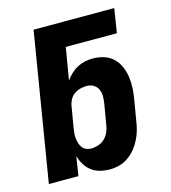

<svg xmlns="http://www.w3.org/2000/svg" viewBox="-110 -824 821 922"><g transform="rotate(-15 300.0 -363.5)"><path d="M323 8Q298 8 274.5 2Q251 -4 232.5 -18Q214 -32 202 -52Q190 -72 183 -95L168 0H21L142 -735H543L524 -615H270L243 -455Q255 -472 270.5 -486.5Q286 -501 304 -510.5Q322 -520 341.5 -524Q361 -528 380 -528Q409 -528 435.5 -519.5Q462 -511 481 -493Q500 -475 511 -450Q522 -425 526 -397.5Q530 -370 528.5 -341.5Q527 -313 522 -285L505 -185Q502 -162 495.5 -139Q489 -116 478 -94Q467 -72 451 -52.5Q435 -33 414 -18.5Q393 -4 369.5 2Q346 8 323 8ZM262 -112Q280 -112 298 -118Q316 -124 330 -137.5Q344 -151 351.5 -169Q359 -187 361 -204L378 -304Q381 -323 381 -341Q381 -359 374 -374.5Q367 -390 352 -399Q337 -408 319 -408Q303 -408 286.5 -404Q270 -400 255.5 -389.5Q241 -379 233 -363.5Q225 -348 223 -332L206 -232Q204 -219 202.5 -205.5Q201 -192 202.5 -179Q204 -166 207.5 -154Q211 -142 218.5 -132Q226 -122 237.5 -117Q249 -112 262 -112Z"/></g></svg>

Font: Iosevka Aile Heavy Oblique
Style: Regular
Weight: 900
Italic angle: -9°
Designer: Belleve Invis
Foundry: Belleve Invis
Version: Version 31.1.0; ttfautohint (v1.8.4)